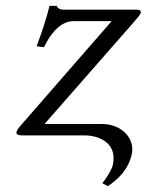

<svg xmlns="http://www.w3.org/2000/svg" viewBox="-20 -462 500 655"><path d="M233 -390H361L49 -32C41 -23 38 -17 36 -11C34 0 50 0 68 0H271C310 0 382 21 365 101C361 117 344 145 329 163L348 173C384 149 419 115 430 62C440 12 397 -39 328 -39H132L436 -386C448 -400 459 -412 460 -418C462 -426 456 -429 445 -429H197C182 -429 175 -436 174 -442H149C138 -397 123 -353 105 -304L130 -301C166 -374 203 -390 233 -390Z"/></svg>

Font: Libertinus Sans
Style: Italic
Weight: 400
Italic angle: -12°
Designer: Philipp H. Poll, Khaled Hosny
Foundry: Caleb Maclennan
Version: Version 7.050;RELEASE